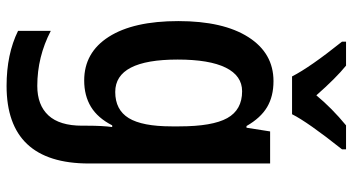

<svg xmlns="http://www.w3.org/2000/svg" viewBox="-258 -548 1046 569"><g transform="rotate(90 264.5 -263.0)"><path d="M353 -471H358L369 -541H464V-4Q464 240 234 240Q140 240 71 206V109Q148 149 234 149Q291 149 321.5 116Q352 83 352 16V1Q352 -44 356 -73H351Q329 -30 296 -10Q263 10 218 10Q135 10 88.5 -63Q42 -136 42 -269Q42 -402 89.5 -476.5Q137 -551 220 -551Q265 -551 297 -532Q329 -513 353 -471ZM156 -267Q156 -82 252 -82Q305 -82 329.5 -122Q354 -162 354 -249V-272Q354 -370 329.5 -414Q305 -458 250 -458Q204 -458 180 -409.5Q156 -361 156 -267ZM422 -754Q341 -652 318 -606H206Q179 -659 103 -754V-766H174Q211 -736 262 -678Q300 -724 351 -766H422Z"/></g></svg>

Font: Noto Sans Display Medium Narrow
Style: Regular
Weight: 500
Width: 4
Designer: Monotype Design team
Foundry: Monotype Imaging Inc.
Version: Version 1.000